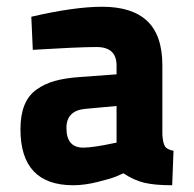

<svg xmlns="http://www.w3.org/2000/svg" viewBox="-20 -531 568 563"><path d="M456.1 -338.9V-136.2Q457.5 -112.8 463.4 -102.5Q469.2 -92.3 488.8 -88.9L484.9 12.2Q433.6 12.2 403.1 4.9Q372.6 -2.4 341.8 -22.9Q334 -19 319.8 -13.2Q305.7 -7.3 266.8 2.4Q228 12.2 194.8 12.2Q40 12.2 40 -151.9Q40 -193.4 51.5 -222.2Q63 -251 86.7 -268.1Q110.4 -285.2 140.9 -293.7Q171.4 -302.2 214.8 -305.2L321.8 -313V-338.9Q321.8 -393.1 263.2 -393.1Q233.9 -393.1 187.3 -390.9Q140.6 -388.7 108.4 -386.7L76.2 -384.8L71.8 -481.9Q197.8 -511.2 279.8 -511.2Q367.2 -511.2 411.6 -469.5Q456.1 -427.7 456.1 -338.9ZM321.8 -220.2 231 -211.9Q174.8 -207 174.8 -155.8Q174.8 -98.1 224.1 -98.1Q238.8 -98.1 263.2 -101.8Q287.6 -105.5 304.7 -109.4L321.8 -112.8Z"/></svg>

Font: TitilliumText25L
Style: 999 wt
Weight: 900
Designer: Accademia di Belle Arti di Urbino and others
Foundry: Accademia di Belle Arti di Urbino and others.
Version: Version 25.000